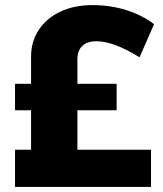

<svg xmlns="http://www.w3.org/2000/svg" viewBox="-20 -734 640 754"><path d="M284 -146H573V0H39V-146H102V-301H39V-405H102V-512Q102 -571 132.5 -617Q163 -663 217.5 -688.5Q272 -714 343 -714Q413 -714 475.5 -694.5Q538 -675 585 -639L528 -509Q426 -572 359 -572Q322 -572 303 -553.5Q284 -535 284 -500V-405H438V-301H284Z"/></svg>

Font: wassup Sans
Style: Black
Weight: 900
Version: Version 2.001